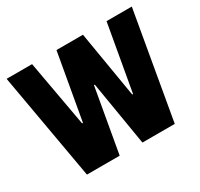

<svg xmlns="http://www.w3.org/2000/svg" viewBox="-115 -654 830 797"><g transform="rotate(-30 300.0 -255.5)"><path d="M90 0 0 -511H122L179 -194H183L239 -511H366L419 -194H423L479 -511H600L511 0H356L305 -307H301L247 0Z"/></g></svg>

Font: Chivo Mono
Style: Bold
Weight: 700
Monospace: yes
Designer: Hector Gatti
Foundry: Omnibus-Type
Version: Version 1.008; ttfautohint (v1.8.4.7-5d5b)